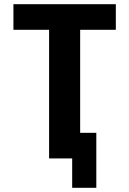

<svg xmlns="http://www.w3.org/2000/svg" viewBox="-20 -755 616 915"><path d="M324 140H439V-122H362V-613H532V-735H44V-613H214V0H324Z"/></svg>

Font: Iosevka Sparkle Heavy
Style: Regular
Weight: 900
Designer: Belleve Invis
Foundry: Belleve Invis
Version: Version 4.5.0; ttfautohint (v1.8.3)